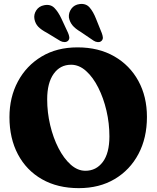

<svg xmlns="http://www.w3.org/2000/svg" viewBox="-20 -960 814 995"><path d="M381.5 -714.5Q491 -714.5 571.8 -668.2Q652.5 -622 697 -540.8Q741.5 -459.5 741.5 -354Q741.5 -245 697.5 -162Q653.5 -79 574.2 -32Q495 15 388.5 15Q278.5 15 197.8 -31Q117 -77 73 -160Q29 -243 29 -353Q29 -456 72.8 -537.8Q116.5 -619.5 195.5 -667Q274.5 -714.5 381.5 -714.5ZM547 -253.5Q547 -320.5 531.8 -386.2Q516.5 -452 489.2 -506Q462 -560 426 -592.2Q390 -624.5 348.5 -624.5Q291.5 -624.5 258 -577.2Q224.5 -530 224.5 -445.5Q224.5 -377.5 240 -311.8Q255.5 -246 283 -192.5Q310.5 -139 346.2 -107Q382 -75 422.5 -75Q478.5 -75 512.8 -120.8Q547 -166.5 547 -253.5ZM477.5 -863 507.5 -788.5Q512 -776.5 513 -766.2Q514 -756 506 -748Q498.5 -741 487 -741.8Q475.5 -742.5 465.5 -749L398.5 -794.5Q369 -812 355 -829.5Q341 -847 337 -870Q335 -894.5 350 -915Q365 -935.5 393 -939Q425.5 -943 444.5 -921Q463.5 -899 477.5 -863ZM298.5 -863 332.5 -790Q337.5 -778.5 339 -768.2Q340.5 -758 333.5 -749.5Q326 -742 314.8 -742Q303.5 -742 293 -747.5L224 -789.5Q193.5 -805.5 178.2 -821.5Q163 -837.5 158.5 -861Q154 -885 168 -906.5Q182 -928 209 -933Q241.5 -939.5 261.8 -919Q282 -898.5 298.5 -863Z"/></svg>

Font: Fraunces 72pt SuperSoft
Style: Bold
Weight: 700
Version: Version 1.000;[0bf87f6ff]